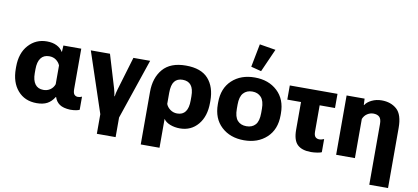

<svg xmlns="http://www.w3.org/2000/svg" viewBox="-86 -1128 3576 1643"><g transform="rotate(10 1702.0 -306.5)"><path d="M259.8 9.8Q315.4 9.8 351.3 -9.5Q387.2 -28.8 413.1 -70.8H415.5Q428.2 -31.2 459.7 -9.5Q491.2 12.2 552.2 15.1Q582.5 15.1 604.2 10.7Q626 6.3 633.3 1.5V-112.3Q626 -108.9 616.7 -106.4Q607.4 -104 599.6 -104Q580.1 -104 567.9 -116.7Q555.7 -129.4 555.7 -165.5V-515.6H400.4L397.5 -460H395.5Q377 -490.7 341.8 -508.3Q306.6 -525.9 256.3 -525.9Q160.6 -525.9 97.2 -455.6Q33.7 -385.3 33.7 -266.1V-250Q33.7 -131.3 95 -60.8Q156.2 9.8 259.8 9.8ZM297.4 -111.8Q249 -111.8 224.6 -145.3Q200.2 -178.7 200.2 -239.7V-274.9Q200.2 -337.4 224.9 -370.8Q249.5 -404.3 297.9 -404.3Q333 -404.3 357.7 -386Q382.3 -367.7 393.1 -341.3V-178.2Q382.3 -147.5 356.7 -129.6Q331.1 -111.8 297.4 -111.8Z M813.5 178.7H976.6V8.3L1154.3 -515.6H1008.8L922.4 -226.6Q916.5 -208 913.6 -193.6Q910.6 -179.2 908.7 -164.1H905.3Q903.3 -179.2 900.1 -193.8Q897 -208.5 892.1 -226.6L805.2 -515.6H638.7L813.5 8.3Z M1199.2 203.1H1362.3V-48.3Q1379.9 -20.5 1419.2 -5.4Q1458.5 9.8 1504.4 9.8Q1601.1 9.8 1661.1 -61.3Q1721.2 -132.3 1721.2 -252V-267.6Q1721.2 -388.7 1658.7 -458.7Q1596.2 -528.8 1463.9 -528.8Q1330.1 -528.8 1264.6 -452.6Q1199.2 -376.5 1199.2 -253.4ZM1459.5 -111.8Q1425.3 -111.8 1398.7 -131.3Q1372.1 -150.9 1362.3 -177.7V-273.9Q1362.3 -343.3 1386.5 -373.8Q1410.6 -404.3 1457 -404.3Q1505.4 -404.3 1530 -373.3Q1554.7 -342.3 1554.7 -277.8V-241.2Q1554.7 -177.2 1531 -144.5Q1507.3 -111.8 1459.5 -111.8Z M1789.1 -250.5Q1789.1 -127 1865.2 -56.2Q1941.4 14.6 2062 14.6Q2182.1 14.6 2258.3 -56.2Q2334.5 -127 2334.5 -250.5V-266.1Q2334.5 -389.2 2258.3 -460Q2182.1 -530.8 2062 -530.8Q1941.4 -530.8 1865.2 -460Q1789.1 -389.2 1789.1 -266.1ZM1956.1 -276.9Q1956.1 -345.7 1984.6 -377.2Q2013.2 -408.7 2062 -408.7Q2109.9 -408.7 2138.7 -377.2Q2167.5 -345.7 2167.5 -276.9V-239.7Q2167.5 -169.9 2139.6 -138.7Q2111.8 -107.4 2062 -107.4Q2012.2 -107.4 1984.1 -138.7Q1956.1 -169.9 1956.1 -239.7ZM2104.5 -593.3 2193.8 -794.4 2054.2 -817.4 2015.1 -616.2Z M2367.7 -392.6H2782.2V-515.6H2367.7ZM2644 14.2Q2668 14.2 2697 9.8Q2726.1 5.4 2736.8 -0.5V-114.7Q2727.5 -110.8 2716.8 -107.9Q2706.1 -105 2695.8 -105Q2674.8 -105 2661.9 -117.9Q2648.9 -130.9 2648.9 -166V-449.2H2486.8V-152.3Q2486.8 -61 2526.1 -23.4Q2565.4 14.2 2644 14.2Z M3185.1 203.1H3348.1V-319.3Q3348.1 -435.5 3296.6 -481Q3245.1 -526.4 3165.5 -526.4Q3118.7 -526.4 3079.3 -507.3Q3040 -488.3 3022.9 -460.4H3020.5L3017.6 -515.6H2861.3V0H3024.4V-340.3Q3036.6 -370.6 3061.8 -386.7Q3086.9 -402.8 3114.3 -402.8Q3148.4 -402.8 3166.7 -385.7Q3185.1 -368.7 3185.1 -325.2Z"/></g></svg>

Font: Roboto Flex
Style: wght 800 wdth 100 opsz 14.0 GRAD 0.00 slnt 0.00 XTRA 468 XOPQ 96 YOPQ 79 YTLC 514 YTUC 712 YTAS 750 YTDE -203.00 YTFI 738
Weight: 800
Designer: Berlow after Robertson
Foundry: Google
Version: Version 3.100